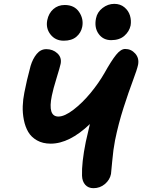

<svg xmlns="http://www.w3.org/2000/svg" viewBox="-20 -942 741 1000"><path d="M559.1 -732.9Q517.1 -732.9 493.7 -765.6Q470.2 -798.3 480 -846.2Q486.3 -878.9 514.2 -900.4Q542 -921.9 575.2 -921.9Q606.4 -921.9 627.9 -904.1Q649.4 -886.2 657 -860.8Q664.6 -835.4 660.2 -809.1Q653.3 -777.8 627.7 -755.4Q602.1 -732.9 559.1 -732.9ZM312 -730Q268.6 -730 243.2 -762.2Q217.8 -794.4 226.1 -836.9Q233.4 -873 257.8 -894.5Q282.2 -916 316.9 -916Q367.2 -916 391.8 -879.9Q416.5 -843.8 408.2 -801.8Q401.9 -771 377.7 -750.5Q353.5 -730 312 -730ZM466.8 38.1Q439.9 38.1 424.1 20.5Q408.2 2.9 407.2 -26.9Q404.8 -93.8 426.8 -203.1Q432.6 -231.4 448.2 -295.9Q341.3 -193.8 244.1 -193.8Q202.6 -193.8 172.6 -210.9Q142.6 -228 127 -254.9Q111.3 -281.7 104.2 -317.6Q97.2 -353.5 98.4 -388.9Q99.6 -424.3 106.9 -460Q118.2 -520 139.2 -598.1Q150.4 -635.7 171.1 -660.9Q191.9 -686 221.2 -686Q255.4 -686 278.8 -664.3Q302.2 -642.6 295.9 -609.9Q292.5 -593.3 274.7 -535.6Q256.8 -478 250 -443.8Q227.5 -335 284.2 -335Q316.4 -335 362.8 -370.6Q409.2 -406.2 451.9 -458Q494.6 -509.8 524.9 -563Q560.1 -626 584.7 -656.5Q609.4 -687 631.8 -687Q663.1 -687 684.3 -663.1Q705.6 -639.2 699.2 -605Q694.3 -581.1 672.4 -522.7Q650.4 -464.4 623.5 -380.9Q596.7 -297.4 579.1 -210.9Q569.8 -163.6 564.5 -102.5Q559.1 -41.5 558.1 -36.1Q552.2 -5.4 526.6 16.4Q501 38.1 466.8 38.1Z"/></svg>

Font: Shantell Sans Bouncy
Style: Bold Italic
Weight: 700
Italic angle: -11.31°
Designer: Stephen Nixon, Anya Danilova, Shantell Martin
Foundry: Arrow Type
Version: Version 1.006;[9816181b4]